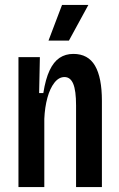

<svg xmlns="http://www.w3.org/2000/svg" viewBox="-20 -760 485 780"><path d="M55 0V-344V-528H142L139 -382H156Q165 -439 181.5 -474Q198 -509 222 -525Q246 -541 278 -541Q338 -541 366 -493Q394 -445 394 -350V0H289V-332Q289 -392 277.5 -419.5Q266 -447 242 -447Q219 -447 201 -424Q183 -401 172.5 -362.5Q162 -324 160 -277V0ZM260 -595H177L232 -740H339Z"/></svg>

Font: Bricolage Grotesque 24pt Condensed Medium
Style: Regular
Weight: 500
Width: 3
Designer: Mathieu Triay
Foundry: Atelier Triay
Version: Version 1.001;gftools[0.9.33.dev8+g029e19f]